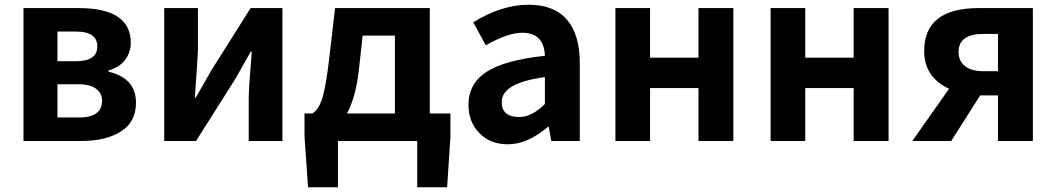

<svg xmlns="http://www.w3.org/2000/svg" viewBox="-20 -594 4450 809"><path d="M79 0V-560H311Q531 -560 531 -414Q531 -373 507 -341.5Q483 -310 437 -297V-292Q553 -265 553 -161Q553 -80 489.5 -40Q426 0 323 0ZM222 -336H299Q390 -336 390 -398Q390 -461 301 -461H222ZM222 -99H314Q410 -99 410 -170Q410 -201 385 -220Q360 -239 311 -239H222Z M672 0V-560H814V-383Q814 -362 801 -183H805Q869 -294 872 -300L1036 -560H1170V0H1028V-176Q1028 -225 1041 -377H1037Q987 -290 970 -259L806 0Z M1442 -116H1644V-444H1508L1492 -298Q1479 -184 1442 -116ZM1791 -116H1878V-20L1864 195H1738V0H1404V195H1278L1263 -20V-116H1296Q1320 -129 1335.5 -172.5Q1351 -216 1365 -330L1392 -560H1791Z M2120 14Q2046 14 2000 -33Q1954 -80 1954 -152Q1954 -242 2030.5 -291.5Q2107 -341 2276 -359Q2272 -456 2181 -456Q2119 -456 2027 -403L1974 -500Q2093 -574 2208 -574Q2314 -574 2368.5 -511.5Q2423 -449 2423 -327V0H2303L2292 -60H2289Q2203 14 2120 14ZM2168 -101Q2221 -101 2276 -156V-269Q2094 -245 2094 -164Q2094 -101 2168 -101Z M2573 0V-560H2719V-351H2923V-560H3070V0H2923V-223H2719V0Z M3227 0V-560H3373V-351H3577V-560H3724V0H3577V-223H3373V0Z M4185 -294V-451H4123Q4019 -451 4019 -375Q4019 -337 4046 -315.5Q4073 -294 4123 -294ZM4104 -560H4332V0H4185V-192H4112H4110L3988 0H3824L3979 -220Q3874 -269 3874 -379Q3874 -560 4104 -560Z"/></svg>

Font: Noto Sans Korean Bold
Style: Bold
Weight: 700
Designer: Ryoko NISHIZUKA  (kana & ideographs); Paul D. Hunt (Latin, Greek & Cyrillic); Wenlong ZHANG  (bopomofo); Sandoll Communi
Foundry: Adobe Systems Incorporated
Version: Version 1.000;PS 1;hotconv 1.0.78;makeotf.lib2.5.61930